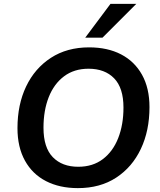

<svg xmlns="http://www.w3.org/2000/svg" viewBox="-20 -959 825 989"><path d="M381 10Q287 10 217 -26Q147 -62 108.5 -131.5Q70 -201 70 -299Q70 -420 114.5 -513.5Q159 -607 242 -661Q325 -715 439 -715Q534 -715 603.5 -679Q673 -643 711.5 -574Q750 -505 750 -407Q750 -286 705.5 -192Q661 -98 578.5 -44Q496 10 381 10ZM383 -100Q458 -100 510 -139.5Q562 -179 589 -248Q616 -317 616 -405Q616 -506 568 -555.5Q520 -605 436 -605Q362 -605 310 -566Q258 -527 231 -458.5Q204 -390 204 -301Q204 -199 252 -149.5Q300 -100 383 -100ZM419 -765 549 -939H682L508 -765Z"/></svg>

Font: Nunito Sans
Style: Bold Italic
Weight: 700
Italic angle: -9°
Designer: Vernon Adams
Foundry: Vernon Adams
Version: Version 3.006; ttfautohint (v1.8.3)